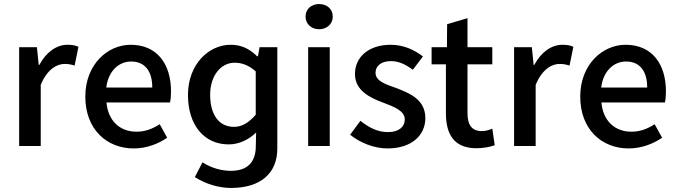

<svg xmlns="http://www.w3.org/2000/svg" viewBox="-20 -724 3359 952"><path d="M75 -490V0H182V-303C213 -379 261 -407 300 -407C320 -407 333 -404 350 -399L369 -492C354 -499 338 -502 314 -502C261 -502 209 -466 175 -402H172L163 -490Z M403 -245C403 -83 509 12 643 12C706 12 763 -10 809 -41L772 -108C736 -85 700 -71 657 -71C574 -71 516 -125 508 -216H823C826 -228 828 -249 828 -270C828 -408 758 -502 628 -502C513 -502 403 -404 403 -245ZM735 -290H507C517 -373 570 -419 630 -419C699 -419 735 -371 735 -290Z M946 154C1000 189 1067 208 1125 208C1271 208 1355 136 1355 13V-490H1267L1259 -445H1255C1216 -483 1176 -502 1123 -502C1015 -502 912 -405 912 -253C912 -104 992 -8 1114 -8C1167 -8 1215 -33 1250 -67L1248 13C1244 79 1208 123 1125 123C1081 123 1031 111 984 81ZM1248 -155C1212 -114 1179 -95 1140 -95C1065 -95 1022 -156 1022 -254C1022 -350 1076 -413 1143 -413C1178 -413 1212 -402 1248 -370Z M1495 -642C1495 -605 1524 -579 1562 -579C1601 -579 1630 -605 1630 -642C1630 -679 1601 -704 1562 -704C1524 -704 1495 -679 1495 -642ZM1508 -490V0H1615V-490Z M1716 -56C1764 -17 1834 12 1901 12C2023 12 2089 -55 2089 -138C2089 -230 2013 -261 1946 -287C1892 -306 1842 -322 1842 -363C1842 -395 1867 -421 1919 -421C1959 -421 1993 -403 2027 -378L2077 -444C2037 -475 1983 -502 1917 -502C1808 -502 1740 -441 1740 -357C1740 -275 1815 -239 1880 -215C1933 -195 1987 -175 1987 -132C1987 -97 1960 -69 1904 -69C1852 -69 1810 -91 1767 -125Z M2342 11C2376 11 2408 5 2433 -4L2421 -86C2404 -79 2387 -74 2369 -74C2320 -74 2298 -104 2298 -162V-405H2421V-490H2298V-634L2197 -604L2196 -490H2120V-405H2191V-162C2191 -59 2231 11 2342 11Z M2529 -490V0H2636V-303C2667 -379 2715 -407 2754 -407C2774 -407 2787 -404 2804 -399L2823 -492C2808 -499 2792 -502 2768 -502C2715 -502 2663 -466 2629 -402H2626L2617 -490Z M2857 -245C2857 -83 2963 12 3097 12C3160 12 3217 -10 3263 -41L3226 -108C3190 -85 3154 -71 3111 -71C3028 -71 2970 -125 2962 -216H3277C3280 -228 3282 -249 3282 -270C3282 -408 3212 -502 3082 -502C2967 -502 2857 -404 2857 -245ZM3189 -290H2961C2971 -373 3024 -419 3084 -419C3153 -419 3189 -371 3189 -290Z"/></svg>

Font: Cambridge Sans Medium
Style: Regular
Weight: 500
Version: Version 2.020;PS 002.020;hotconv 1.0.88;makeotf.lib2.5.64775